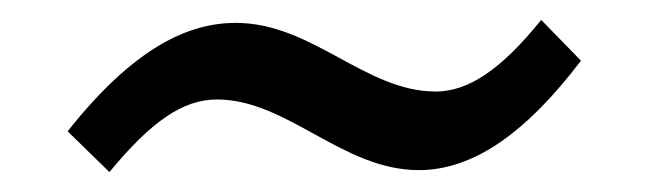

<svg xmlns="http://www.w3.org/2000/svg" viewBox="-20 -304 651 193"><path d="M48 -172 90 -131C132 -182 164 -204 198 -204C269 -204 324 -133 401 -133C457 -133 510 -172 564 -243L524 -284C483 -233 450 -212 418 -212C347 -212 294 -281 217 -281C171 -281 116 -258 48 -172Z"/></svg>

Font: KpSans
Style: BoldItalic
Weight: 700
Italic angle: -11°
Version: Version 0.66